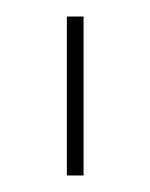

<svg xmlns="http://www.w3.org/2000/svg" viewBox="-20 -719 180 230"><path d="M60.1 -508.8V-699.2H80.1V-508.8Z"/></svg>

Font: Montserrat
Style: Thin
Weight: 250
Designer: Julieta Ulanovsky
Foundry: Julieta Ulanovsky
Version: Version 1.000;PS 002.000;hotconv 1.0.70;makeotf.lib2.5.58329